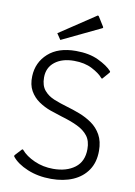

<svg xmlns="http://www.w3.org/2000/svg" viewBox="-101 -1069 751 1068"><g transform="rotate(10 275.0 -535.0)"><path d="M76 -197Q80 -201 84 -197Q110 -166 159 -144Q208 -122 266 -122Q341 -122 388 -157.5Q435 -193 435 -263Q435 -309 413.5 -337Q392 -365 353 -383.5Q314 -402 262 -417Q232 -426 196.5 -438.5Q161 -451 129.5 -472.5Q98 -494 79 -527.5Q60 -561 62 -610Q65 -688 121.5 -739Q178 -790 278 -790Q353 -790 405.5 -765Q458 -740 483 -712Q486 -709 483 -704L450 -666Q447 -661 442 -666Q422 -690 379.5 -712Q337 -734 277 -734Q210 -734 169 -702Q128 -670 128 -614Q128 -568 150.5 -541.5Q173 -515 208.5 -501Q244 -487 282 -476Q317 -466 355 -451.5Q393 -437 426 -414Q459 -391 479.5 -354.5Q500 -318 500 -264Q500 -200 470 -155.5Q440 -111 387 -88Q334 -65 264 -65Q190 -65 130 -90Q70 -115 41 -152Q39 -155 42 -160ZM402 -949Q406 -943 400 -940L181 -835L158 -869L361 -1004Q365 -1007 369 -1002Z"/></g></svg>

Font: Gowun Dodum
Style: Regular
Weight: 400
Designer: Yanghee Ryu
Foundry: Yanghee Ryu
Version: Version 2.000